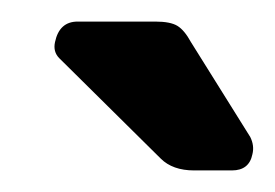

<svg xmlns="http://www.w3.org/2000/svg" viewBox="-20 -753 255 178"><path d="M160 -595Q140 -595 129 -606L35 -699Q29 -705 31 -714Q35 -733 52 -733H124Q138 -733 144.5 -729Q151 -725 157 -714L212 -626Q216 -618 214 -610Q211 -595 195 -595Z"/></svg>

Font: Lubike
Style: Italic
Weight: 400
Italic angle: -12°
Foundry: Honoka55
Version: Version 1.000;July 22, 2022;FontCreator 14.0.0.2862 64-bit